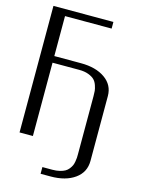

<svg xmlns="http://www.w3.org/2000/svg" viewBox="-144 -872 851 1160"><g transform="rotate(15 281.0 -292.0)"><path d="M41.5 -791.5H416.5V-750H125V-500Q125 -500 291.5 -500Q385.3 -500 442.6 -459.7Q500 -419.4 500 -350.1V55.2Q500 126.5 442.6 167.5Q385.3 208.5 291.5 208.5H229V166.5H291.5Q316.4 166.5 336.4 161.6Q356.4 156.7 369.4 149.4Q382.3 142.1 391.6 130.1Q400.9 118.2 405.5 107.9Q410.2 97.7 412.8 82.8Q415.5 67.9 416 58.3Q416.5 48.8 416.5 35.6V-327.1Q416.5 -346.7 415.3 -360.1Q414.1 -373.5 407.2 -393.8Q400.4 -414.1 387.9 -426.8Q375.5 -439.5 350.8 -449Q326.2 -458.5 291.5 -458.5H125V0H41.5Z"/></g></svg>

Font: Gputeks
Style: Regular
Weight: 500
Version: Version 0.9